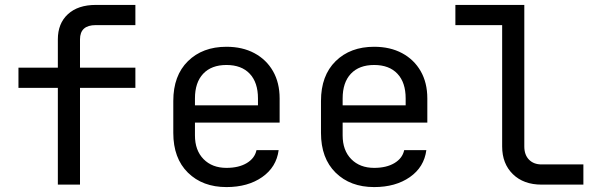

<svg xmlns="http://www.w3.org/2000/svg" viewBox="-20 -750 2440 780"><path d="M215 0V-393H55V-475H215V-590Q215 -655 256 -692.5Q297 -730 369 -730H530V-648H369Q305 -648 305 -590V-475H530V-393H305V0Z M900 10Q803 10 743.5 -48.5Q684 -107 684 -210V-340Q684 -443 743.5 -501.5Q803 -560 900 -560Q965 -560 1013.5 -534Q1062 -508 1089 -461Q1116 -414 1116 -350V-252H772V-200Q772 -139 807 -103.5Q842 -68 900 -68Q950 -68 982.5 -87.5Q1015 -107 1022 -140H1112Q1103 -71 1045 -30.5Q987 10 900 10ZM772 -322H1028V-350Q1028 -415 994.5 -450.5Q961 -486 900 -486Q839 -486 805.5 -450.5Q772 -415 772 -350Z M1500 10Q1403 10 1343.5 -48.5Q1284 -107 1284 -210V-340Q1284 -443 1343.5 -501.5Q1403 -560 1500 -560Q1565 -560 1613.5 -534Q1662 -508 1689 -461Q1716 -414 1716 -350V-252H1372V-200Q1372 -139 1407 -103.5Q1442 -68 1500 -68Q1550 -68 1582.5 -87.5Q1615 -107 1622 -140H1712Q1703 -71 1645 -30.5Q1587 10 1500 10ZM1372 -322H1628V-350Q1628 -415 1594.5 -450.5Q1561 -486 1500 -486Q1439 -486 1405.5 -450.5Q1372 -415 1372 -350Z M2180 0Q2107 0 2063.5 -42.5Q2020 -85 2020 -155V-648H1830V-730H2110V-155Q2110 -121 2129 -101.5Q2148 -82 2180 -82H2350V0Z"/></svg>

Font: JetBrainsMonoNL NFM
Style: Regular
Weight: 400
Monospace: yes
Designer: Philipp Nurullin, Konstantin Bulenkov
Foundry: JetBrains
Version: Version 2.304; ttfautohint (v1.8.4.7-5d5b);Nerd Fonts 3.3.0